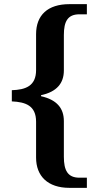

<svg xmlns="http://www.w3.org/2000/svg" viewBox="-20 -780 477 926"><path d="M315 126H399V77H363C306 77 288 41 288 -24V-196C288 -258 254 -299 178 -316V-321C254 -337 288 -379 288 -440V-611C288 -676 306 -711 363 -711H399V-760H315C210 -760 154 -707 154 -615V-442C154 -365 103 -347 37 -345V-291C103 -288 154 -271 154 -193V-20C154 69 210 126 315 126Z"/></svg>

Font: Noto Serif Lao SemiBold
Style: Regular
Weight: 600
Designer: Monotype Design Team
Foundry: Monotype Imaging Inc.
Version: Version 2.003